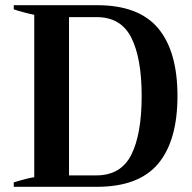

<svg xmlns="http://www.w3.org/2000/svg" viewBox="-20 -720 740 740"><path d="M33 -17Q88 -34 112 -37V-663Q72 -671 33 -684V-700H354Q515 -700 589.5 -611Q664 -522 664 -350Q664 -178 589.5 -89Q515 0 353 0H33ZM351 -44Q446 -44 486 -123.5Q526 -203 526 -350Q526 -496 486 -575Q446 -654 353 -654H246V-44Z"/></svg>

Font: Trirong SemiBold
Style: Regular
Weight: 600
Designer: Katatrad Team
Foundry: CadsonDemak
Version: Version 1.000